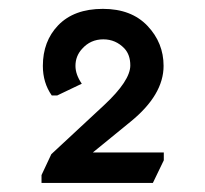

<svg xmlns="http://www.w3.org/2000/svg" viewBox="-20 -767 461 431"><path d="M73.2 -356.4V-374L95.2 -420.9L213.9 -531.2Q272.5 -585.9 272.5 -620.1Q272.5 -644 259.3 -658.2Q239.7 -678.7 211.9 -678.7Q183.1 -678.7 164.1 -657.2Q149.4 -641.1 149.4 -619.1Q149.4 -599.6 163.6 -579.1L108.4 -552.7H96.2Q76.2 -581.1 76.2 -619.1Q76.2 -674.3 110.4 -710Q146 -747.1 210.9 -747.1Q274.9 -747.1 311 -709Q347.2 -670.9 347.2 -619.1Q347.2 -554.2 273.4 -494.1L188.5 -424.8H347.7V-407.2L323.2 -356.4Z"/></svg>

Font: Nova Round
Style: Book
Weight: 400
Version: Version 2.000